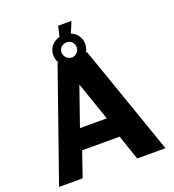

<svg xmlns="http://www.w3.org/2000/svg" viewBox="-167 -1092 1100 1217"><g transform="rotate(-20 383.0 -483.0)"><path d="M480 -744H472C482 -759 487 -778 487 -798C487 -840 461 -875 424 -890L455 -964H365L349 -895C305 -883 272 -847 272 -800C272 -779 278 -760 287 -744H281L21 -2H180L238 -170H491L548 -2H739ZM379 -847C407 -847 429 -826 429 -797C429 -769 407 -745 379 -745C351 -745 327 -769 327 -797C327 -826 351 -847 379 -847ZM273 -307 364 -568 454 -307Z"/></g></svg>

Font: 18Franklin
Style: Bold
Weight: 700
Designer: Pablo Impallari, Rodrigo Fuenzalida (Modified by Dan O. Williams)
Version: Version 0.025;PS 000.025;hotconv 1.0.88;makeotf.lib2.5.64775